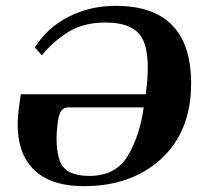

<svg xmlns="http://www.w3.org/2000/svg" viewBox="-20 -626 689 656"><path d="M44 -253 51 -304H478Q496 -435 467.5 -492Q439 -549 340 -549Q265 -549 213 -516.5Q161 -484 123 -437L99 -464Q141 -531 214 -568.5Q287 -606 375 -606Q633 -606 633 -341Q633 -178 531.5 -84Q430 10 267 10Q141 10 84.5 -58.5Q28 -127 44 -253ZM471 -259H213Q199 -259 190.5 -249Q182 -239 178 -213Q166 -127 184.5 -76Q203 -25 285 -25Q375 -25 416 -92.5Q457 -160 471 -259Z"/></svg>

Font: Unna
Style: Bold Italic
Weight: 700
Italic angle: -8.05°
Designer: Jorge de Buen Unna
Foundry: Omnibus-Type
Version: Version 2.008